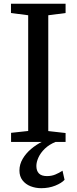

<svg xmlns="http://www.w3.org/2000/svg" viewBox="-20 -763 412 1032"><path d="M131.5 -59V-681L39 -693V-743H332.5V-693L239.5 -681V-58.5L332.5 -48V0H39.5V-49ZM201.5 248.5Q171 248.5 144.2 238Q117.5 227.5 101 206.2Q84.5 185 84.5 153.5Q84.5 120.5 101.8 91Q119 61.5 146.8 38Q174.5 14.5 206 -1L237 -5L280.5 -1Q244.5 13.5 221.2 36Q198 58.5 186.8 83.2Q175.5 108 175.5 129Q175.5 155 189.2 169.2Q203 183.5 232.5 183.5Q257 183.5 277.5 175Q298 166.5 316 154.5L327 203.5Q311 221 277 234.8Q243 248.5 201.5 248.5Z"/></svg>

Font: Merriweather 20pt
Style: Regular
Weight: 400
Version: Version 2.100